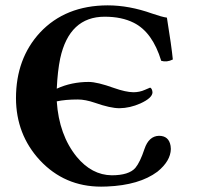

<svg xmlns="http://www.w3.org/2000/svg" viewBox="-20 -678 746 710"><path d="M367.2 -616.2Q236.3 -616.2 202.6 -461.9Q192.9 -415 189.9 -350.1Q244.1 -375 308.1 -375Q339.4 -375 401.9 -352.5Q444.8 -337.4 473.1 -336.9Q496.1 -336.9 515.6 -345.7L535.2 -354Q542.5 -351.1 543.9 -336.9Q543.9 -315.9 499 -295.4Q460.4 -278.3 421.9 -277.8Q388.2 -277.8 331.1 -297.9Q295.4 -310.1 268.1 -310.1Q221.7 -310.1 189.9 -303.2Q198.2 -178.7 263.7 -98.1Q319.3 -30.8 393.1 -29.8Q456.5 -29.8 480.5 -57.1Q498 -78.1 514.2 -127Q530.3 -174.8 567.9 -175.8Q604.5 -175.8 610.8 -138.7Q611.8 -132.3 611.8 -127Q610.8 -82.5 562 -43Q495.1 6.8 375.5 11.7Q364.3 12.2 354 12.2Q218.3 12.2 127 -85.9Q39.6 -180.7 39.1 -314.9Q39.1 -461.4 127.9 -557.6Q221.7 -657.7 377.9 -658.2Q457.5 -658.2 542.5 -627.9Q579.1 -615.2 597.2 -612.8Q614.3 -507.3 619.1 -458Q596.7 -446.8 576.2 -453.1Q543.9 -559.1 474.6 -593.8Q430.2 -616.2 367.2 -616.2Z"/></svg>

Font: Linux Libertine O
Style: Bold
Weight: 700
Designer: Philipp H. Poll
Foundry: Philipp H. Poll
Version: Version 5.0.0